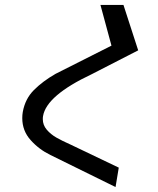

<svg xmlns="http://www.w3.org/2000/svg" viewBox="-20 -745 640 776"><path d="M460 -67.5 447 11 184 -118.5Q137.5 -141 103.8 -178.8Q70 -216.5 70 -267.5Q70 -280.5 72 -292Q81.5 -345.5 117.2 -381.2Q153 -417 204.5 -446.5L430.5 -560.5L386 -725H479L538.5 -541.5L350.5 -445Q168 -359 154 -276Q153 -271.5 153 -263.5Q153 -239.5 169 -220.8Q185 -202 208.2 -188.8Q231.5 -175.5 265.5 -160.5Z"/></svg>

Font: JuliaMono
Style: Italic
Weight: 400
Italic angle: -9°
Monospace: yes
Designer: cormullion
Foundry: corm
Version: Version 0.057; ttfautohint (v1.8.4)